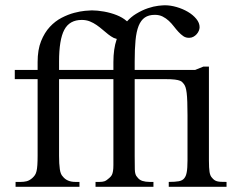

<svg xmlns="http://www.w3.org/2000/svg" viewBox="-20 -715 911 735"><path d="M626 0V-18.6Q650.4 -18.6 664.6 -21.2Q678.7 -23.9 685.5 -32.7Q689 -37.1 691.2 -42.5Q693.4 -47.9 694.8 -55.7Q696.3 -63.5 697 -74.5Q697.8 -85.4 697.8 -101.1V-273.4Q697.8 -303.2 697 -324.2Q696.3 -345.2 694.6 -359.1Q692.9 -373 690.2 -380.9Q687.5 -388.7 684.1 -393.1Q681.2 -396 678.7 -399.4Q676.3 -402.8 669.4 -405.8Q662.6 -408.7 649.2 -410.4Q635.7 -412.1 611.3 -412.1H495.6V-118.7Q495.6 -87.4 496.1 -66.4Q496.6 -45.4 504.9 -37.6Q512.7 -26.4 524.9 -22.5Q537.1 -18.6 552.7 -18.6H567.4V0H345.7V-18.6H360.8Q372.6 -18.6 380.1 -21.2Q387.7 -23.9 398.4 -33.7Q404.8 -39.1 408 -44.9Q411.1 -50.8 412.6 -60.1Q414.1 -69.3 414.1 -83V-412.1H206.1V-118.7Q206.1 -87.4 209 -67.4Q211.9 -47.4 220.2 -39.6Q236.3 -18.6 268.6 -18.6H284.2V0H39.6V-18.6H59.6Q71.3 -18.6 82 -21.2Q92.8 -23.9 104 -33.7Q109.9 -39.1 113.8 -44.9Q117.7 -50.8 119.9 -60.1Q122.1 -69.3 123 -83.3Q124 -97.2 124 -118.7V-412.1H36.6V-447.3H124V-477.5Q124 -524.4 137.2 -557.4Q150.4 -590.3 170.9 -612.3Q191.4 -634.3 216.1 -647Q240.7 -659.7 263.9 -665.8Q287.1 -671.9 305.4 -673.6Q323.7 -675.3 331.5 -675.3Q352.5 -675.3 378.4 -670.7Q404.3 -666 426.5 -657.2Q448.7 -648.4 463.9 -635.3Q464.8 -634.3 466.3 -633.3Q482.4 -650.9 501 -662.1Q524.4 -676.3 546.4 -683.6Q568.4 -690.9 585.9 -692.9Q603.5 -694.8 611.3 -694.8Q632.8 -694.8 656.2 -688Q679.7 -681.2 699.2 -669.7Q718.8 -658.2 731.4 -642.8Q744.1 -627.4 744.1 -610.8Q744.1 -604.5 741.2 -597.4Q738.3 -590.3 732.9 -584.2Q727.5 -578.1 720.2 -574.2Q712.9 -570.3 704.6 -570.3Q691.9 -569.8 682.1 -576.4Q672.4 -583 663.3 -592.8Q654.3 -602.5 645.5 -614Q636.7 -625.5 626.2 -635.3Q615.7 -645 602.8 -651.6Q589.8 -658.2 572.8 -658.2Q549.3 -658.2 534.4 -647.9Q519.5 -637.7 510.7 -616Q502 -594.2 498.8 -560.5Q495.6 -526.9 495.6 -479.5V-447.3H727.1L758.3 -460H779.8V-101.1Q779.8 -71.3 782.2 -56.4Q784.7 -41.5 791.5 -34.7Q795.9 -29.3 800.3 -26.1Q804.7 -22.9 810.5 -21.2Q816.4 -19.5 825.2 -19Q834 -18.6 847.2 -18.6V0ZM415.5 -569.8Q404.8 -575.2 394.3 -583.5Q383.8 -591.8 372.8 -601.3Q361.8 -610.8 349.9 -619.1Q337.9 -627.4 324 -633.1Q310.1 -638.7 293 -638.7Q246.1 -638.7 226.1 -600.8Q206.1 -563 206.1 -479.5V-447.3H414.1V-477.5Q414.1 -527.8 426.3 -563.5Q426.8 -564.9 427.2 -565.9Q421.4 -567.4 415.5 -569.8Z"/></svg>

Font: Doulos SIL
Style: Regular
Weight: 400
Designer: Walt Agee, Victor Gaultney, Peter Martin, Debbi Hosken
Foundry: SIL International
Version: Version 4.110; 2011; Maintenance release